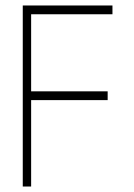

<svg xmlns="http://www.w3.org/2000/svg" viewBox="-20 -680 488 700"><path d="M63 -660H390V-628H93.5V-347H372.5V-315H93.5V0H63Z"/></svg>

Font: League Spartan Extralight
Style: Regular
Weight: 200
Foundry: The League of Moveable Type
Version: Version 2.300; ttfautohint (v1.8.3)